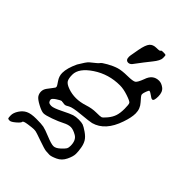

<svg xmlns="http://www.w3.org/2000/svg" viewBox="-248 -745 1030 1030"><g transform="rotate(45 267.0 -229.5)"><path d="M262.2 -478Q242.7 -478.5 242.7 -503.9Q242.7 -507.3 243.7 -514.9Q244.6 -522.5 252.9 -566.4Q261.2 -610.4 274.4 -626Q287.6 -641.6 313.7 -641.6Q339.8 -641.6 339.8 -646.5Q339.8 -651.4 355.7 -651.4Q371.6 -651.4 374.3 -649.4Q377 -647.5 377 -627.9Q377 -608.4 350.3 -575.7Q323.7 -543 283.7 -489.3Q274.4 -478 262.2 -478ZM450.2 -452.1Q446.3 -452.1 440.4 -436Q434.6 -419.9 434.6 -415V-408.2Q435.5 -401.4 459.5 -375.5Q483.4 -349.6 483.4 -314.5V-313.5Q483.4 -283.2 467.8 -238.3Q432.6 -133.8 354.5 -112.3Q337.9 -108.4 279.3 -103Q220.7 -97.7 204.1 -87.9Q187.5 -78.1 183.6 -78.1H175.8Q166 -80.1 158.2 -80.1L157.2 -81.1Q148.4 -80.1 127.9 -66.4Q107.4 -52.7 107.9 -43.9Q108.4 -35.2 113.8 -28.8Q119.1 -22.5 135.3 -22.5Q151.4 -22.5 194.3 -43.9Q237.3 -65.4 252.9 -70.3Q268.6 -75.2 290.5 -75.2Q312.5 -75.2 323.7 -71.3Q335 -67.4 358.4 -51.3Q381.8 -35.2 392.1 -18.1Q402.3 -1 406.2 22.5Q410.2 45.9 410.2 65.4Q410.2 85 396 114.7Q381.8 144.5 354 157.2Q326.2 169.9 313 169.9Q299.8 169.9 285.6 168.5Q271.5 167 226.1 150.9Q180.7 134.8 172.9 133.3Q165 131.8 155.8 131.8Q146.5 131.8 115.7 136.2Q85 140.6 85 147.9Q85 155.3 64 173.3Q43 191.4 32.2 191.4Q21.5 191.4 19 188Q16.6 184.6 16.6 166Q16.6 147.5 30.8 125.5Q44.9 103.5 65.9 93.3Q86.9 83 126.5 83Q166 83 183.1 86.4Q200.2 89.8 239.3 106Q278.3 122.1 294.9 122.1Q311.5 122.1 331.1 104Q350.6 85.9 355 78.1Q359.4 70.3 359.4 55.7Q359.4 13.7 333.5 -1.5Q307.6 -16.6 289.1 -16.6Q270.5 -16.6 246.1 -3.9Q221.7 8.8 185.1 22Q148.4 35.2 133.3 35.2Q118.2 35.2 87.9 19Q57.6 2.9 49.3 -9.8Q41 -22.5 41 -38.6Q41 -54.7 52.2 -69.8Q63.5 -85 72.3 -96.2Q81.1 -107.4 81.5 -108.9Q82 -110.4 82 -115.2Q82 -120.1 66.4 -142.1Q50.8 -164.1 50.8 -189.5Q50.8 -225.6 75.2 -277.3Q101.6 -322.3 113.3 -332Q154.3 -364.3 156.2 -369.1Q160.2 -377 189.9 -393.6Q219.7 -410.2 243.7 -417.5Q267.6 -424.8 309.6 -425.3Q351.6 -425.8 361.8 -433.1Q372.1 -440.4 385.7 -476.6Q402.3 -527.3 448.2 -527.3Q466.8 -527.3 485.8 -512.7Q504.9 -498 504.9 -463.9Q504.9 -429.7 493.2 -429.7Q485.4 -429.7 473.6 -439.5Q458 -451.2 450.2 -452.1ZM317.4 -361.3Q232.4 -361.3 164.1 -315.9Q95.7 -270.5 95.7 -220.7Q95.7 -191.4 104 -178.2Q112.3 -165 140.1 -155.3Q168 -145.5 198.7 -145.5Q229.5 -145.5 264.2 -156.7Q298.8 -168 329.6 -168Q360.4 -168 367.7 -170.4Q375 -172.9 392.1 -193.4Q409.2 -213.9 416.5 -235.4Q423.8 -256.8 423.8 -290Q423.8 -323.2 418.9 -330.6Q414.1 -337.9 379.4 -349.6Q344.7 -361.3 317.4 -361.3Z"/></g></svg>

Font: Drukaatie burti
Style: Light
Weight: 300
Version: Version 0.14